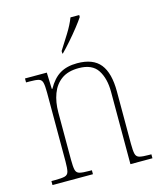

<svg xmlns="http://www.w3.org/2000/svg" viewBox="-114 -850 792 935"><g transform="rotate(-15 282.0 -383.0)"><path d="M34 0V-20H52Q86 -20 101.5 -24Q117 -28 121 -44Q125 -60 125 -95V-442Q125 -476 121 -492Q117 -508 102.5 -512Q88 -516 58 -516H39V-536H149L152 -453H155Q181 -500 216 -521Q251 -542 303 -542Q383 -542 419 -497Q455 -452 455 -359V-95Q455 -60 459 -44Q463 -28 478.5 -24Q494 -20 527 -20H538V0H427V-365Q427 -432 399.5 -474.5Q372 -517 304 -517Q250 -517 217 -493Q184 -469 168.5 -427.5Q153 -386 153 -334V-95Q153 -60 157 -44Q161 -28 176.5 -24Q192 -20 226 -20H238V0ZM246 -619Q268 -653 292.5 -692.5Q317 -732 330 -766H374V-756Q363 -739 341 -711Q319 -683 294 -654.5Q269 -626 249 -606H246Z"/></g></svg>

Font: Noto Serif Ethiopic SemiCondensed Thin
Style: Regular
Weight: 100
Width: 4
Designer: Monotype Design Team
Foundry: Monotype Imaging Inc.
Version: Version 2.102; ttfautohint (v1.8.4.7-5d5b)